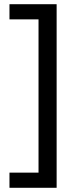

<svg xmlns="http://www.w3.org/2000/svg" viewBox="-20 -734 369 912"><path d="M25 86H163V-642H25V-714H249V158H25Z"/></svg>

Font: Noto IKEA Simplified Chinese
Style: Regular
Weight: 400
Designer: Monotype Design Team
Foundry: Monotype Imaging Inc.
Version: Version 1.100